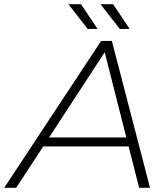

<svg xmlns="http://www.w3.org/2000/svg" viewBox="-67 -895 792 915"><path d="M546 -197H139L10 0H-47L415 -700H466L648 0H596ZM535 -240 432 -646 167 -240ZM259 -875H319L398 -757H351ZM412 -875H472L551 -757H504Z"/></svg>

Font: Idrija
Style: Italic
Weight: 300
Italic angle: -11.3°
Designer: Julieta Ulanovsky
Foundry: Julieta Ulanovsky
Version: Version 7.200